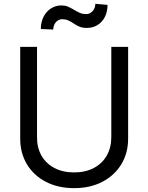

<svg xmlns="http://www.w3.org/2000/svg" viewBox="-20 -973 777 1006"><path d="M563.2 -727.3H651.3V-245.7Q651.3 -171.5 615.9 -112.7Q580.6 -54 516.5 -20.6Q452.4 12.8 368.6 12.8Q284.4 12.8 220.2 -20.6Q155.9 -54 120.9 -112.7Q85.9 -171.5 85.9 -245.7V-727.3H174V-252.8Q173.7 -199.6 197.1 -158Q220.5 -116.5 264.7 -93Q308.9 -69.6 368.6 -69.6Q427.9 -69.6 471.9 -93Q516 -116.5 539.4 -158Q562.9 -199.6 563.2 -252.8ZM193.9 -821Q193.9 -856.5 208.1 -884.8Q222.3 -913 247 -928.8Q271.7 -944.6 301.8 -944.6Q320 -944.6 334.2 -938.9Q348.4 -933.2 368.3 -921.5Q386.7 -910.5 400.4 -904.8Q414.1 -899.1 431.1 -899.1Q444.2 -899.1 455.4 -906.4Q466.6 -913.7 473 -926.1Q479.4 -938.6 479.4 -953.1L543.3 -947.4Q543.3 -911.2 529.3 -883.9Q515.3 -856.5 490.6 -841.6Q465.9 -826.7 435.4 -826.7Q412.6 -826.7 397.4 -832.9Q382.1 -839.1 364 -851.2Q348 -861.9 335.6 -867Q323.2 -872.2 306.1 -872.2Q293 -872.2 282.1 -864.9Q271.3 -857.6 265.3 -845.3Q259.2 -833.1 259.2 -818.2Z"/></svg>

Font: Riot Sans
Style: Regular
Weight: 400
Designer: Rasmus Andersson
Foundry: rsms
Version: Version 4.001